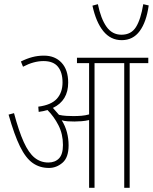

<svg xmlns="http://www.w3.org/2000/svg" viewBox="-20 -898 731 918"><path d="M308 -203Q308 -145 279 -120Q250 -95 214 -95Q170 -95 136.5 -118.5Q103 -142 75.5 -198Q48 -254 21 -350L47 -357Q70 -271 93.5 -219Q117 -167 145.5 -144Q174 -121 211 -121Q243 -121 262 -140.5Q281 -160 281 -205Q281 -257 259.5 -299Q238 -341 207 -372Q188 -366 165 -363L163 -388Q225 -396 252 -426Q279 -456 279 -504Q279 -552 257 -579Q235 -606 188 -606Q141 -606 90 -579L80 -604Q108 -618 134.5 -625Q161 -632 190 -632Q243 -632 274.5 -598Q306 -564 306 -503Q306 -417 233 -382Q240 -374 247.5 -365.5Q255 -357 262 -349Q279 -345 297.5 -344Q316 -343 331 -343Q351 -343 369.5 -344.5Q388 -346 406 -351V-596H348V-622H689V-596H600V0H574V-596H432V0H406V-324Q389 -320 370.5 -318.5Q352 -317 336 -317Q320 -317 304 -318Q288 -319 275 -323Q292 -296 300 -265.5Q308 -235 308 -203ZM691 -872Q680 -793 648 -749.5Q616 -706 562 -706Q509 -706 474 -749Q439 -792 422 -871L448 -878Q462 -809 489 -770.5Q516 -732 561 -732Q607 -732 630 -768.5Q653 -805 665 -878Z"/></svg>

Font: Noto Sans ExtraCondensed Thin
Style: Regular
Weight: 100
Width: 2
Designer: Monotype Design Team
Foundry: Monotype Imaging Inc.
Version: Version 2.013; ttfautohint (v1.8.4.7-5d5b)